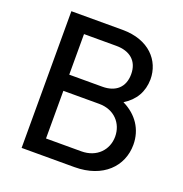

<svg xmlns="http://www.w3.org/2000/svg" viewBox="-126 -805 874 916"><g transform="rotate(20 311.5 -347.0)"><path d="M82 0H350C495 0 578 -87 578 -196C578 -274 536 -336 464 -371C519 -405 547 -454 548 -517C548 -612 477 -694 342 -694H82ZM340 -612C409 -612 453 -576 453 -509C453 -442 411 -406 344 -406H176V-612ZM358 -324C435 -324 483 -270 483 -203C483 -136 434 -82 355 -82H176V-324Z"/></g></svg>

Font: Outfit
Style: Regular
Weight: 400
Designer: Rodrigo Fuenzalida
Foundry: fragTYPE
Version: Version 1.100;gftools[0.9.27]